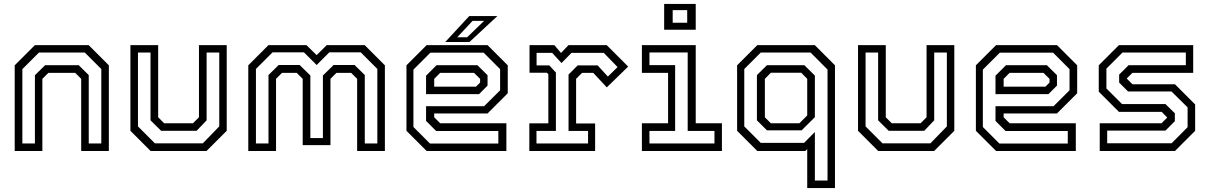

<svg xmlns="http://www.w3.org/2000/svg" viewBox="-20 -770 6169 979"><path d="M55 0V-437L158 -540H432L535 -437V0H394V-368L363.5 -398.5H226.5L196 -368V0ZM94 -38.5H158V-386.5L210 -437.5H381.5L432.5 -387V-38.5H496.5V-418L412.5 -502H178.5L94 -417.5Z M748 0 645 -103V-540H786.5V-172L817 -141.5H964L994.5 -172V-540H1136V-103L1033 0ZM770 -39H1014L1098 -125.5V-502H1033.5V-156.5L982.5 -103H801.5L747.5 -156.5V-502H683.5V-125.5Z M1246 0V-437L1349 -540H1542.5L1594.5 -489L1646 -540H1839.5L1942.5 -437V0H1801V-368L1770.5 -398.5H1695.5L1665 -368V-30H1523.5V-368L1493 -398.5H1418L1387.5 -368V0ZM1285 -38.5H1349V-387.5L1401 -438.5H1508L1562.5 -385V-66H1626.5V-385L1681 -438.5H1788L1840 -387.5V-38.5H1904V-418.5L1819.5 -503H1659L1594.5 -438.5L1530 -503H1369.5L1285 -418.5Z M2466 -540 2569 -437V-294.5L2466 -191.5H2194V-172L2224.5 -141.5H2562V0H2155.5L2052.5 -103V-437L2155.5 -540ZM2414.5 -437.5 2466 -386.5V-333.5L2422.5 -290H2152.5V-384L2206 -437.5ZM2446 -501.5H2174.5L2088 -415V-122.5L2172.5 -38H2521V-102H2204L2152.5 -153.5V-228.5H2448.5L2530 -309.5V-417.5ZM2397 -398.5H2224.5L2194 -368V-328H2407L2428 -349V-368ZM2250.5 -556 2372.5 -688H2516L2374 -556ZM2311.5 -580H2362L2448.5 -663.5H2389.5Z M2679 0V-141H2776V-391.5L2768.5 -399H2680V-540H2806.5L2840.5 -500L2879 -540H3073.5L3183 -430.5L3074 -324.5L3005 -398.5H2948L2917.5 -368V-140.5H3014.5V0ZM2715.5 -38.5H2978.5V-102.5H2879V-390L2925.5 -436.5H3027.5L3079.5 -379.5L3129 -428L3058.5 -500.5H2894L2843 -448.5L2795.5 -500.5H2716V-436.5H2781L2814.5 -400V-102.5H2715.5Z M3366.5 -618.5V-750H3527.5V-618.5ZM3410 -654H3484V-718.5H3410ZM3253 0V-141.5H3386.5V-398.5H3253V-540H3527.5V-141.5H3661V0ZM3291.5 -38.5H3623V-102.5H3486.5V-502.5H3291.5V-438H3422.5V-102.5H3291.5Z M4237.5 189H4096V-10L4086.5 0H3841.5L3738.5 -103V-437L3841.5 -540H4134.5L4237.5 -437ZM4199.5 150.5V-415.5L4113 -502H3859L3775 -418V-125.5L3859 -41.5H4080L4135 -97V150.5ZM4056 -141.5 4096 -181.5V-368L4065.5 -399H3910.5L3880 -368V-172L3910.5 -141.5ZM4067.5 -105.5H3890.5L3839.5 -156.5V-387L3890.5 -437.5H4081.5L4135 -384.5V-172.5Z M4458 0 4355 -103V-540H4496.5V-172L4527 -141.5H4674L4704.5 -172V-540H4846V-103L4743 0ZM4480 -39H4724L4808 -125.5V-502H4743.5V-156.5L4692.5 -103H4511.5L4457.5 -156.5V-502H4393.5V-125.5Z M5369.5 -540 5472.5 -437V-294.5L5369.5 -191.5H5097.5V-172L5128 -141.5H5465.5V0H5059L4956 -103V-437L5059 -540ZM5318 -437.5 5369.5 -386.5V-333.5L5326 -290H5056V-384L5109.5 -437.5ZM5349.5 -501.5H5078L4991.5 -415V-122.5L5076 -38H5424.5V-102H5107.5L5056 -153.5V-228.5H5352L5433.5 -309.5V-417.5ZM5300.5 -398.5H5128L5097.5 -368V-328H5310.5L5331.5 -349V-368Z M5587.5 0V-141.5H5902.5L5933 -172V-169.5L5903.5 -199.5H5685.5L5582.5 -302.5V-437L5685.5 -540H6064V-398.5H5754L5723.5 -368V-371L5754 -340.5H5971L6074 -237.5V-103L5971 0ZM5625.5 -39.5H5954L6035.5 -121.5V-222.5L5953.5 -303.5H5732L5686.5 -349V-389.5L5734.5 -437.5H6026.5V-502H5703.5L5621.5 -420V-319L5701 -239.5H5922.5L5970.5 -192.5V-152L5922.5 -104H5625.5Z"/></svg>

Font: Tourney Thin
Style: Regular
Weight: 400
Version: Version 1.015